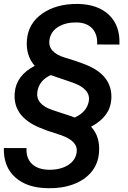

<svg xmlns="http://www.w3.org/2000/svg" viewBox="-35 -741 663 992"><path d="M540 -226.1Q533.2 -137.7 435.5 -86.4Q482.9 -35.6 476.6 46.4Q472.2 105.5 437.3 147.5Q402.3 189.5 343.8 211.2Q285.2 232.9 214.4 231.4Q105 230.5 43.7 175.3Q-17.6 120.1 -15.1 23.9H102.1Q99.1 76.2 129.9 105.7Q160.6 135.3 219.2 136.2Q277.8 136.2 316.2 112.3Q354.5 88.4 360.8 47.9Q371.1 -10.7 280.8 -42.5L209.5 -65.9L166 -83Q30.8 -141.1 41 -260.7Q47.9 -350.6 144.5 -400.9Q97.7 -454.1 104 -534.2Q110.8 -620.1 183.6 -670.9Q256.3 -721.7 367.2 -720.7Q471.7 -718.8 529.1 -663.1Q586.4 -607.4 582 -510.7L466.8 -511.2Q469.7 -564 441.4 -594Q413.1 -624 361.8 -625Q306.2 -626 268.1 -603.5Q227.5 -579.6 220.7 -535.6Q210 -470.2 302.7 -442.6Q395.5 -415 436.5 -394Q548.3 -337.4 540 -226.1ZM227.1 -353Q168 -326.2 158.2 -268.6Q147.5 -202.1 236.3 -172.4L331.5 -141.1L351.1 -133.8Q414.1 -162.6 423.8 -218.3Q434.6 -281.2 339.8 -314.5Z"/></svg>

Font: RobotoDraft Medium
Style: Italic
Weight: 500
Italic angle: -12°
Version: Version 2.001152; 2014